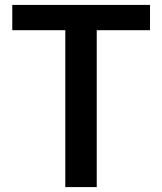

<svg xmlns="http://www.w3.org/2000/svg" viewBox="-20 -762 661 782"><path d="M30 -742V-639H246V0H374V-639H591V-742Z"/></svg>

Font: Bithumb Trading Sans Semibold
Style: Regular
Weight: 600
Designer: Ham Hyungwon
Foundry: Bithumb
Version: Version 0.500;FEAKit 1.0